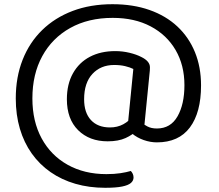

<svg xmlns="http://www.w3.org/2000/svg" viewBox="-20 -672 1040 913"><path d="M380 -200Q380 -136 412.5 -101Q445 -66 503 -66Q538 -66 566 -81Q594 -96 620 -127L632 -53Q611 -31 577 -15.5Q543 0 492 0Q405 0 351.5 -53Q298 -106 298 -200Q298 -272 327 -323.5Q356 -375 407.5 -402Q459 -429 528 -429Q563 -429 596 -421Q629 -413 652 -401Q693 -381 693 -352Q693 -345 692.5 -337Q692 -329 691 -322L665 -60H586L614 -344Q598 -352 575 -357.5Q552 -363 523 -363Q459 -363 419.5 -320.5Q380 -278 380 -200ZM608 -37Q613 -52 619.5 -64.5Q626 -77 633.5 -84Q641 -91 650 -91Q662 -81 680.5 -71Q699 -61 726 -61Q791 -61 824 -118.5Q857 -176 857 -267Q857 -362 815 -434Q773 -506 696.5 -546.5Q620 -587 516 -587Q400 -587 314 -539Q228 -491 181 -405Q134 -319 134 -204Q134 -95 178 -14Q222 67 301.5 111.5Q381 156 486 156Q524 156 553 151.5Q582 147 602 141Q608 147 611.5 155Q615 163 615 172Q615 187 602.5 198Q590 209 560.5 215Q531 221 480 221Q404 221 338.5 202Q273 183 220.5 146.5Q168 110 131 58Q94 6 74.5 -60Q55 -126 55 -204Q55 -305 87.5 -387.5Q120 -470 180.5 -529Q241 -588 325.5 -620Q410 -652 515 -652Q613 -652 691 -624.5Q769 -597 823.5 -546Q878 -495 907 -424Q936 -353 936 -266Q936 -137 883 -66Q830 5 726 5Q695 5 663.5 -6Q632 -17 608 -37Z"/></svg>

Font: Baloo Paaji 2
Style: Regular
Weight: 400
Designer: Shuchita Grover, Noopur Datye and Ek Type
Foundry: Ek Type
Version: Version 1.700